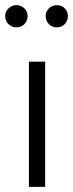

<svg xmlns="http://www.w3.org/2000/svg" viewBox="-47 -724 283 744"><path d="M128 0V-485H65V0ZM16 -618Q35 -618 47.5 -630.5Q60 -643 60 -662Q60 -679 47.5 -691.5Q35 -704 16 -704Q-1 -704 -14 -691.5Q-27 -679 -27 -662Q-27 -643 -14 -630.5Q-1 -618 16 -618ZM173 -618Q192 -618 204 -630.5Q216 -643 216 -662Q216 -679 204 -691.5Q192 -704 173 -704Q155 -704 142.5 -691.5Q130 -679 130 -662Q130 -643 142.5 -630.5Q155 -618 173 -618Z"/></svg>

Font: Catamaran Light
Style: Regular
Weight: 300
Designer: Pria Ravichandran
Version: Version 2.000